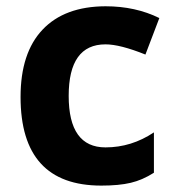

<svg xmlns="http://www.w3.org/2000/svg" viewBox="-20 -576 554 606"><path d="M313 -110.8Q395 -110.8 465.8 -158.2V-30.8Q429.7 -7.8 392.6 1Q355.5 9.8 299.8 9.8Q44.9 9.8 44.9 -270Q44.9 -409.2 114.3 -482.4Q183.6 -555.7 313 -556.2Q407.7 -556.2 482.9 -519L439 -403.8Q358.9 -436 313 -436Q196.8 -436 196.8 -273.4Q196.8 -110.8 313 -110.8Z"/></svg>

Font: NotoSans-Bold
Style: Bold
Weight: 700
Designer: Monotype Design team
Foundry: Monotype Imaging Inc.
Version: Version 1.04